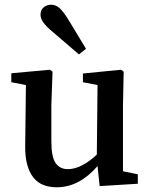

<svg xmlns="http://www.w3.org/2000/svg" viewBox="-20 -780 633 815"><path d="M565 -40V0L403 10L394 -75Q316 15 221 15Q190 15 165 5.5Q140 -4 122.5 -25.5Q105 -47 95.5 -81Q86 -115 87 -165L90 -419L28 -431V-469L192 -484L203 -476L198 -334V-180Q198 -114 216 -88Q234 -62 268 -62Q298 -62 330 -79Q362 -96 391 -124L394 -419L332 -431V-468L494 -484L505 -476L502 -334V-53ZM315 -549 208 -641Q174 -669 163 -686Q152 -703 152 -717Q152 -738 165.5 -749Q179 -760 197 -760Q217 -760 233.5 -745Q250 -730 273 -692L345 -573Z"/></svg>

Font: Source Serif Pro Semibold
Style: Regular
Weight: 600
Designer: Frank Grießhammer
Foundry: Adobe Systems Incorporated
Version: Version 1.014;PS Version 1.0;hotconv 1.0.73;makeotf.lib2.5.5